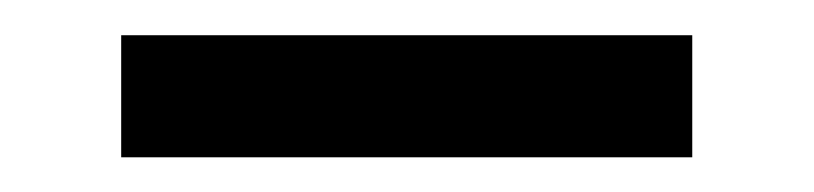

<svg xmlns="http://www.w3.org/2000/svg" viewBox="-20 -727 462 109"><path d="M373 -637.7H48.8V-707H373Z"/></svg>

Font: Pretendard GOV Variable
Style: Regular
Weight: 400
Designer: Base glyphs from Inter by Rasmus Andersson; Hangul glyphs from Noto Sans CJK(Source Han Sans) by Jang Soo-young and Kang
Foundry: Kil Hyung-jin
Version: Version 1.307;Glyphs 3.2 (3192)